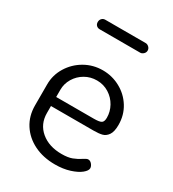

<svg xmlns="http://www.w3.org/2000/svg" viewBox="-170 -781 798 884"><g transform="rotate(30 229.0 -339.5)"><path d="M423 -296.7Q423 -260.9 411 -243.4Q399 -226 381.7 -221.5Q364.5 -217 336 -217H110V-180Q110 -121.1 152.5 -85.5Q195 -50 262 -50Q296 -50 317 -58Q338 -66 358 -79Q364 -83 370.5 -86.5Q377 -90 382 -90Q393 -90 401.5 -79.7Q410 -69.3 410 -59Q410 -46 391 -30.5Q372 -15 337.5 -4Q302.9 7 260 7Q197 7 148.5 -17Q100 -41 72.5 -83.9Q45 -126.8 45 -183V-295Q45 -344.1 70.9 -386.5Q96.9 -428.9 140.4 -454Q184 -479 235.5 -479Q285 -479 328.2 -455.5Q371.5 -432 397.2 -390.5Q423 -349 423 -296.7ZM360 -298.9Q360 -331 344 -360Q328 -389 299.3 -407Q270.5 -425 235.3 -425Q201 -425 172.5 -408.5Q144 -392 127 -364Q110 -336 110 -303.3V-265H310Q340.4 -265 350.2 -271.6Q360 -278.2 360 -298.9ZM128 -686H343Q352.1 -686 360 -678.5Q368 -670.9 368 -660.5Q368 -650 360 -642.5Q352 -635 343.1 -635H128Q117 -635 110 -641.8Q103 -648.7 103 -659.8Q103 -671 110.1 -678.5Q117.3 -686 128 -686Z"/></g></svg>

Font: Dosis
Style: Regular
Weight: 400
Designer: Edgar Tolentino, Pablo Impallari, Igino Marini
Foundry: Edgar Tolentino, Pablo Impallari, Igino Marini
Version: Version 1.007;Glyphs 3.1.1 (3134)